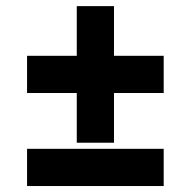

<svg xmlns="http://www.w3.org/2000/svg" viewBox="-20 -689 626 630"><path d="M68.8 -200.7H517.1V-78.6H68.8ZM231.9 -668.9H354V-505.9H517.1V-383.8H354V-220.7H231.9V-383.8H68.8V-505.9H231.9Z"/></svg>

Font: Consola Mono
Style: Bold
Weight: 700
Monospace: yes
Designer: Wojciech Kalinowski "wmk69" (wmk69@o2.pl)
Foundry: Wojciech Kalinowski "wmk69" (wmk69@o2.pl)
Version: Version 2.1.0